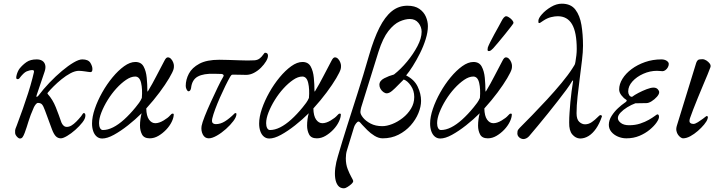

<svg xmlns="http://www.w3.org/2000/svg" viewBox="-20 -736 3915 1041"><path d="M88 15Q83 15 77 10Q71 5 66.5 -2Q62 -9 62 -15Q62 -26 62 -29.5Q62 -33 64 -38Q66 -43 71 -56Q88 -101 103.5 -145Q119 -189 132.5 -231Q146 -273 156 -312Q162 -334 164 -345Q166 -356 156 -356Q141 -356 124.5 -349Q108 -342 84 -310Q80 -306 74 -307Q68 -308 68 -315Q68 -321 70.5 -330.5Q73 -340 77.5 -349.5Q82 -359 86 -364Q103 -385 124 -399.5Q145 -414 179 -414Q197 -414 209 -406.5Q221 -399 225 -384Q229 -369 222 -348L179 -221Q175 -210 179.5 -211Q184 -212 188 -217Q215 -253 248.5 -288Q282 -323 316 -351.5Q350 -380 379 -397Q408 -414 426 -414Q459 -414 470.5 -394.5Q482 -375 481 -360Q481 -345 470 -345Q465 -345 457 -346.5Q449 -348 440 -349Q432 -350 424 -351Q416 -352 408 -352Q387 -352 362.5 -339Q338 -326 314 -306.5Q290 -287 271 -268Q252 -249 242 -237Q238 -233 237.5 -230.5Q237 -228 239 -226Q266 -196 282.5 -154.5Q299 -113 313 -72Q317 -62 324.5 -55Q332 -48 342 -48Q355 -48 367.5 -55.5Q380 -63 393.5 -76.5Q407 -90 420 -106Q426 -114 428.5 -118.5Q431 -123 435 -123Q438 -123 440.5 -120Q443 -117 443 -109Q443 -93 427 -72.5Q411 -52 388.5 -32Q366 -12 344 1Q322 14 310 14Q294 14 283 3Q272 -8 262 -34L224 -137Q215 -162 207.5 -170Q200 -178 186 -178Q180 -178 174 -170.5Q168 -163 164 -155Q144 -110 134.5 -78Q125 -46 114 -16Q108 0 102.5 7.5Q97 15 88 15Z M534 15Q517 15 504.5 4.5Q492 -6 485.5 -24.5Q479 -43 479 -66Q479 -102 494 -146Q509 -190 534 -234.5Q559 -279 590 -316.5Q621 -354 653 -377Q685 -400 714 -400Q745 -400 758.5 -375.5Q772 -351 775.5 -314.5Q779 -278 779 -243Q779 -240 780.5 -240Q782 -240 783 -243Q806 -281 827.5 -323Q849 -365 871 -406Q876 -416 880.5 -420.5Q885 -425 890 -425Q899 -425 906.5 -417.5Q914 -410 918.5 -399Q923 -388 923 -379Q923 -373 922.5 -368.5Q922 -364 921 -361Q917 -346 897 -312Q877 -278 845 -235Q813 -192 773 -148Q774 -107 788 -87.5Q802 -68 822 -68Q842 -68 866.5 -82.5Q891 -97 902 -110Q907 -116 910 -118Q913 -120 916 -120Q920 -120 921 -119Q922 -118 922 -116Q922 -98 911 -75.5Q900 -53 881 -33Q862 -13 839 0.5Q816 14 792 14Q761 14 750 -7Q739 -28 739 -55Q739 -72 741.5 -90.5Q744 -109 748 -122Q714 -88 674 -56.5Q634 -25 597.5 -5Q561 15 534 15ZM538 -31Q564 -31 593 -45.5Q622 -60 653 -88Q684 -116 715 -154Q725 -166 734 -178.5Q743 -191 749 -205Q753 -252 745 -286.5Q737 -321 713 -321Q690 -321 663.5 -303Q637 -285 611 -256.5Q585 -228 564 -194Q543 -160 530 -127Q517 -94 517 -68Q517 -52 522.5 -41.5Q528 -31 538 -31Z M1112 14Q1090 14 1079.5 -7Q1069 -28 1073 -53Q1076 -70 1090 -105.5Q1104 -141 1123 -182.5Q1142 -224 1160 -261.5Q1178 -299 1190 -319Q1195 -327 1190.5 -331Q1186 -335 1181 -335L1142 -336Q1084 -338 1052.5 -321Q1021 -304 1016 -259Q1015 -252 1011.5 -246.5Q1008 -241 1002 -241Q997 -241 992 -250.5Q987 -260 987 -270Q987 -304 1004 -336.5Q1021 -369 1061 -390.5Q1101 -412 1169 -412Q1188 -412 1219.5 -411Q1251 -410 1280.5 -409Q1310 -408 1322 -408Q1342 -408 1359.5 -409Q1377 -410 1389 -420Q1399 -428 1406.5 -439Q1414 -450 1417 -450Q1425 -450 1429 -446Q1433 -442 1433 -434Q1433 -421 1422.5 -403.5Q1412 -386 1395 -369Q1378 -352 1357 -341Q1336 -330 1314 -330Q1308 -330 1293 -330.5Q1278 -331 1263 -331Q1248 -331 1240 -331Q1234 -331 1228 -320Q1216 -299 1201.5 -269.5Q1187 -240 1172.5 -207Q1158 -174 1147 -144.5Q1136 -115 1131 -94Q1127 -76 1133 -69.5Q1139 -63 1151 -63Q1175 -63 1199.5 -78Q1224 -93 1252 -121Q1253 -122 1254 -122.5Q1255 -123 1256 -123Q1262 -123 1262 -118Q1262 -102 1245.5 -80Q1229 -58 1205 -36.5Q1181 -15 1155.5 -0.5Q1130 14 1112 14Z M1440 15Q1423 15 1410.5 4.5Q1398 -6 1391.5 -24.5Q1385 -43 1385 -66Q1385 -102 1400 -146Q1415 -190 1440 -234.5Q1465 -279 1496 -316.5Q1527 -354 1559 -377Q1591 -400 1620 -400Q1651 -400 1664.5 -375.5Q1678 -351 1681.5 -314.5Q1685 -278 1685 -243Q1685 -240 1686.5 -240Q1688 -240 1689 -243Q1712 -281 1733.5 -323Q1755 -365 1777 -406Q1782 -416 1786.5 -420.5Q1791 -425 1796 -425Q1805 -425 1812.5 -417.5Q1820 -410 1824.5 -399Q1829 -388 1829 -379Q1829 -373 1828.5 -368.5Q1828 -364 1827 -361Q1823 -346 1803 -312Q1783 -278 1751 -235Q1719 -192 1679 -148Q1680 -107 1694 -87.5Q1708 -68 1728 -68Q1748 -68 1772.5 -82.5Q1797 -97 1808 -110Q1813 -116 1816 -118Q1819 -120 1822 -120Q1826 -120 1827 -119Q1828 -118 1828 -116Q1828 -98 1817 -75.5Q1806 -53 1787 -33Q1768 -13 1745 0.5Q1722 14 1698 14Q1667 14 1656 -7Q1645 -28 1645 -55Q1645 -72 1647.5 -90.5Q1650 -109 1654 -122Q1620 -88 1580 -56.5Q1540 -25 1503.5 -5Q1467 15 1440 15ZM1444 -31Q1470 -31 1499 -45.5Q1528 -60 1559 -88Q1590 -116 1621 -154Q1631 -166 1640 -178.5Q1649 -191 1655 -205Q1659 -252 1651 -286.5Q1643 -321 1619 -321Q1596 -321 1569.5 -303Q1543 -285 1517 -256.5Q1491 -228 1470 -194Q1449 -160 1436 -127Q1423 -94 1423 -68Q1423 -52 1428.5 -41.5Q1434 -31 1444 -31Z M1845 285Q1824 285 1812.5 270Q1801 255 1797.5 230Q1794 205 1798 174Q1802 143 1812 111Q1836 29 1862.5 -54.5Q1889 -138 1919 -231.5Q1949 -325 1981 -436Q2007 -526 2037 -585.5Q2067 -645 2104 -675Q2141 -705 2189 -705Q2229 -705 2253.5 -688Q2278 -671 2289 -645.5Q2300 -620 2300 -594Q2300 -562 2288 -523.5Q2276 -485 2257 -447Q2238 -409 2218 -377.5Q2198 -346 2182 -327Q2226 -305 2244.5 -266.5Q2263 -228 2263 -189Q2263 -158 2248.5 -122.5Q2234 -87 2206.5 -56Q2179 -25 2140.5 -5.5Q2102 14 2055 14Q2033 14 2011 0.5Q1989 -13 1971.5 -30.5Q1954 -48 1944 -59Q1938 -66 1933 -71.5Q1928 -77 1924 -77Q1918 -77 1910.5 -67Q1903 -57 1900 -48L1862 76Q1858 88 1856.5 99.5Q1855 111 1855 122Q1855 155 1865 180.5Q1875 206 1884 222Q1888 229 1891.5 236Q1895 243 1895 246Q1895 253 1885 262Q1875 271 1863.5 278Q1852 285 1845 285ZM2053 -52Q2077 -52 2106.5 -63.5Q2136 -75 2163.5 -96.5Q2191 -118 2208.5 -147Q2226 -176 2226 -210Q2226 -245 2207.5 -271.5Q2189 -298 2169 -305Q2155 -292 2138.5 -274.5Q2122 -257 2106 -243.5Q2090 -230 2077 -230Q2068 -230 2058.5 -237Q2049 -244 2043 -254.5Q2037 -265 2037 -276Q2037 -298 2063 -311.5Q2089 -325 2116 -332Q2153 -361 2187 -402Q2221 -443 2243.5 -486Q2266 -529 2266 -564Q2266 -590 2249 -611.5Q2232 -633 2202 -633Q2177 -633 2146.5 -619.5Q2116 -606 2086 -568Q2056 -530 2032 -455L1938 -153Q1937 -147 1935.5 -141Q1934 -135 1934 -129Q1934 -116 1948.5 -98Q1963 -80 1989.5 -66Q2016 -52 2053 -52Z M2367 15Q2350 15 2337.5 4.5Q2325 -6 2318.5 -24.5Q2312 -43 2312 -66Q2312 -102 2327 -146Q2342 -190 2367 -234.5Q2392 -279 2423 -316.5Q2454 -354 2486 -377Q2518 -400 2547 -400Q2578 -400 2591.5 -375.5Q2605 -351 2608.5 -314.5Q2612 -278 2612 -243Q2612 -240 2613.5 -240Q2615 -240 2616 -243Q2639 -281 2660.5 -323Q2682 -365 2704 -406Q2709 -416 2713.5 -420.5Q2718 -425 2723 -425Q2732 -425 2739.5 -417.5Q2747 -410 2751.5 -399Q2756 -388 2756 -379Q2756 -373 2755.5 -368.5Q2755 -364 2754 -361Q2750 -346 2730 -312Q2710 -278 2678 -235Q2646 -192 2606 -148Q2607 -107 2621 -87.5Q2635 -68 2655 -68Q2675 -68 2699.5 -82.5Q2724 -97 2735 -110Q2740 -116 2743 -118Q2746 -120 2749 -120Q2753 -120 2754 -119Q2755 -118 2755 -116Q2755 -98 2744 -75.5Q2733 -53 2714 -33Q2695 -13 2672 0.5Q2649 14 2625 14Q2594 14 2583 -7Q2572 -28 2572 -55Q2572 -72 2574.5 -90.5Q2577 -109 2581 -122Q2547 -88 2507 -56.5Q2467 -25 2430.5 -5Q2394 15 2367 15ZM2371 -31Q2397 -31 2426 -45.5Q2455 -60 2486 -88Q2517 -116 2548 -154Q2558 -166 2567 -178.5Q2576 -191 2582 -205Q2586 -252 2578 -286.5Q2570 -321 2546 -321Q2523 -321 2496.5 -303Q2470 -285 2444 -256.5Q2418 -228 2397 -194Q2376 -160 2363 -127Q2350 -94 2350 -68Q2350 -52 2355.5 -41.5Q2361 -31 2371 -31ZM2631 -459Q2623 -459 2623.5 -467Q2624 -475 2625 -479Q2629 -490 2638.5 -509Q2648 -528 2660 -550Q2672 -572 2683 -591.5Q2694 -611 2700 -623Q2705 -633 2711.5 -640.5Q2718 -648 2725 -648Q2730 -648 2739.5 -642Q2749 -636 2756.5 -627.5Q2764 -619 2764 -611Q2764 -609 2751 -592Q2738 -575 2719 -551.5Q2700 -528 2682 -506.5Q2664 -485 2654 -474Q2649 -469 2643 -464Q2637 -459 2631 -459Z M2818 18Q2811 18 2803.5 14.5Q2796 11 2790.5 4Q2785 -3 2785 -12Q2785 -17 2786 -24.5Q2787 -32 2798 -43Q2827 -72 2866 -112Q2905 -152 2946.5 -197Q2988 -242 3024.5 -286Q3061 -330 3084 -366Q3093 -380 3095.5 -384.5Q3098 -389 3100 -401Q3103 -418 3105 -436Q3107 -454 3107 -470Q3107 -561 3081.5 -604.5Q3056 -648 3004 -648Q2988 -648 2967.5 -643Q2947 -638 2926 -624Q2918 -619 2912.5 -615Q2907 -611 2905 -611Q2900 -611 2899.5 -613.5Q2899 -616 2899 -623Q2899 -637 2918.5 -659Q2938 -681 2967.5 -698.5Q2997 -716 3026 -716Q3075 -716 3099.5 -684Q3124 -652 3132.5 -600.5Q3141 -549 3141 -488Q3141 -455 3135.5 -409.5Q3130 -364 3123.5 -313Q3117 -262 3111.5 -212.5Q3106 -163 3106 -122Q3106 -89 3120.5 -75.5Q3135 -62 3152 -62Q3172 -62 3189.5 -74.5Q3207 -87 3219 -99.5Q3231 -112 3235 -112Q3239 -112 3242 -109.5Q3245 -107 3243 -103Q3230 -65 3211.5 -38.5Q3193 -12 3171 1.5Q3149 15 3125 15Q3101 14 3083 -7Q3065 -28 3066 -72Q3066 -97 3068 -125Q3070 -153 3072.5 -182.5Q3075 -212 3079 -240.5Q3083 -269 3087 -295Q3088 -299 3086 -299.5Q3084 -300 3082 -296Q3071 -277 3050.5 -249Q3030 -221 3004 -188Q2978 -155 2950.5 -120.5Q2923 -86 2896.5 -54.5Q2870 -23 2849 2Q2843 9 2834.5 13.5Q2826 18 2818 18Z M3376 14Q3352 14 3330 4.5Q3308 -5 3294.5 -21.5Q3281 -38 3281 -59Q3281 -84 3296 -107.5Q3311 -131 3331 -149.5Q3351 -168 3366 -178Q3374 -183 3377 -187.5Q3380 -192 3374 -196Q3361 -204 3349 -219.5Q3337 -235 3337 -251Q3337 -280 3355 -309Q3373 -338 3404.5 -361.5Q3436 -385 3477.5 -399.5Q3519 -414 3566 -414Q3583 -414 3594.5 -406.5Q3606 -399 3606 -389Q3606 -380 3601 -371Q3596 -362 3588 -356Q3580 -350 3572 -350Q3567 -350 3559 -351Q3551 -352 3542 -352Q3504 -352 3468 -336Q3432 -320 3409 -294.5Q3386 -269 3386 -240Q3386 -229 3391.5 -220Q3397 -211 3407 -211Q3420 -221 3442 -232.5Q3464 -244 3486.5 -252.5Q3509 -261 3523 -261Q3538 -261 3546 -252.5Q3554 -244 3554 -236Q3554 -225 3541.5 -211Q3529 -197 3513 -187Q3497 -177 3485 -177Q3471 -177 3457 -176.5Q3443 -176 3425 -176Q3403 -168 3381 -154.5Q3359 -141 3344.5 -125.5Q3330 -110 3330 -96Q3330 -82 3346 -69.5Q3362 -57 3391 -57Q3424 -57 3451 -66Q3478 -75 3498 -86.5Q3518 -98 3530 -107Q3542 -116 3544 -116Q3553 -116 3553 -102Q3553 -91 3540 -72Q3527 -53 3503 -33Q3479 -13 3447 0.5Q3415 14 3376 14Z M3683 14Q3678 14 3670.5 9Q3663 4 3656.5 -5Q3650 -14 3647.5 -26.5Q3645 -39 3650 -55L3755 -396Q3759 -407 3765 -411Q3771 -415 3788 -415Q3799 -415 3810 -408Q3821 -401 3828 -391.5Q3835 -382 3832 -372Q3828 -360 3817 -333.5Q3806 -307 3792 -274Q3778 -241 3764 -206.5Q3750 -172 3738.5 -142.5Q3727 -113 3721 -95Q3715 -76 3722 -70Q3729 -64 3739 -64Q3749 -64 3764 -73.5Q3779 -83 3791 -92Q3799 -98 3804.5 -102.5Q3810 -107 3811 -107Q3822 -107 3816 -91Q3812 -78 3797.5 -60.5Q3783 -43 3763.5 -26Q3744 -9 3723 2.5Q3702 14 3683 14Z"/></svg>

Font: EB Garamond
Style: Italic
Weight: 400
Italic angle: -17.2°
Designer: Georg Duffner and Octavio Pardo
Foundry: Georg Duffner
Version: Version 1.001